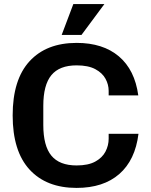

<svg xmlns="http://www.w3.org/2000/svg" viewBox="-20 -910 738 940"><path d="M355 10Q207 10 124.5 -80Q42 -170 42 -345Q42 -520 124.5 -610Q207 -700 355 -700Q484 -700 562 -634Q640 -568 657 -443H512V-465Q512 -496 496.5 -524.5Q481 -553 446.5 -571.5Q412 -590 355 -590Q271 -590 231.5 -542Q192 -494 192 -392V-298Q192 -196 231.5 -148Q271 -100 355 -100Q412 -100 446.5 -119Q481 -138 496.5 -168Q512 -198 512 -231V-255H658Q642 -126 564 -58Q486 10 355 10ZM282 -739 339 -890H491L379 -739Z"/></svg>

Font: Mozilla Text ExtraLight
Style: Regular
Weight: 200
Designer: Studio DRAMA
Foundry: Studio DRAMA
Version: Version 1.000